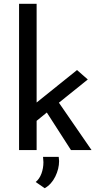

<svg xmlns="http://www.w3.org/2000/svg" viewBox="-20 -795 539 1017"><path d="M228 -199 174 -155V0H81V-775H174V-252L388 -424L445 -374L292 -251L465 0H356ZM169 169Q189 153 199.5 124.5Q210 96 210 64Q210 54 208 36H291Q293 50 293 58Q293 99 273 140Q253 181 217 202Z"/></svg>

Font: Josefin Sans
Style: Regular
Weight: 400
Designer: Santiago Orozco
Foundry: Typemade
Version: Version 2.000